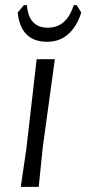

<svg xmlns="http://www.w3.org/2000/svg" viewBox="-20 -729 337 749"><path d="M147 -156 131 0H61L83 -150L123 -498H194ZM297 -680Q280 -626 246.5 -596Q213 -566 164 -566Q61 -566 49 -680L73 -709H85Q92 -621 166 -621Q203 -621 228 -642.5Q253 -664 268 -709H279Z"/></svg>

Font: Alegreya Sans SC
Style: Italic
Weight: 400
Italic angle: -7°
Designer: Juan Pablo del Peral
Foundry: Huerta Tipografica
Version: Version 2.008; ttfautohint (v1.6)